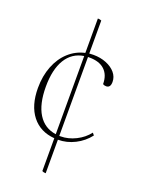

<svg xmlns="http://www.w3.org/2000/svg" viewBox="-157 -815 743 990"><g transform="rotate(20 215.0 -320.0)"><path d="M223 101Q211 101 203 96V-84Q124 -90 79.5 -146.5Q35 -203 35 -299Q35 -365 56 -418.5Q77 -472 115 -506.5Q153 -541 203 -552V-741Q208 -741 213.5 -740Q219 -739 223 -737V-556Q234 -557 246 -557Q285 -557 317 -544Q349 -531 367.5 -509Q386 -487 386 -459Q386 -427 362 -427Q352 -427 344 -432Q344 -482 315 -509.5Q286 -537 231 -537Q227 -537 223 -537V-104Q226 -104 230 -104Q272 -104 313 -124.5Q354 -145 380 -179L390 -167Q360 -128 315.5 -105.5Q271 -83 223 -83ZM71 -319Q71 -224 105 -169.5Q139 -115 203 -106V-535Q139 -525 105 -469.5Q71 -414 71 -319Z"/></g></svg>

Font: Petrona Thin
Style: Regular
Weight: 100
Designer: Ringo R. Seeber
Foundry: Ringo R. Seeber
Version: Version 2.001; ttfautohint (v1.8.3)